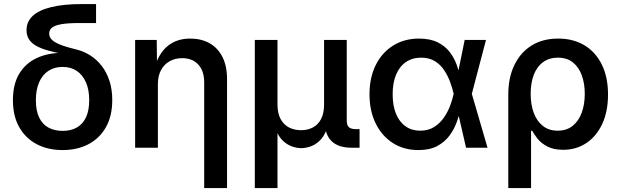

<svg xmlns="http://www.w3.org/2000/svg" viewBox="-20 -748 3144 972"><path d="M296.9 11.7Q222.2 11.7 165.5 -18.3Q108.9 -48.3 77.1 -104.7Q45.4 -161.1 45.4 -240.7Q45.4 -321.3 77.1 -374.3Q108.9 -427.2 165.5 -453.9Q222.2 -480.5 296.9 -480.5V-475.1Q254.9 -483.4 221.2 -492.9Q187.5 -502.4 163.6 -515.9Q139.6 -529.3 127 -548.6Q114.3 -567.9 114.3 -595.2Q114.3 -637.7 145 -667Q175.8 -696.3 238.8 -711.9Q301.8 -727.5 397.5 -727.5H466.3V-631.3H379.4Q323.7 -631.3 290.8 -625.5Q257.8 -619.6 243.4 -608.2Q229 -596.7 229 -578.6Q229 -565.4 236.3 -554.4Q243.7 -543.5 259.8 -533.9Q275.9 -524.4 302 -515.6Q328.1 -506.8 366.2 -497.6Q404.3 -488.3 437.3 -467.3Q470.2 -446.3 495.1 -414.1Q520 -381.8 534.2 -338.6Q548.3 -295.4 548.3 -241.7Q548.3 -161.1 516.6 -104.7Q484.9 -48.3 428.5 -18.3Q372.1 11.7 296.9 11.7ZM296.9 -85.4Q338.4 -85.4 368.7 -102.3Q398.9 -119.1 415.3 -153.8Q431.6 -188.5 431.6 -240.7Q431.6 -293.9 415 -331.5Q398.4 -369.1 368.4 -389.2Q338.4 -409.2 296.9 -409.2Q255.9 -409.2 225.3 -389.4Q194.8 -369.6 178.2 -331.8Q161.6 -293.9 161.6 -240.7Q161.6 -188 178 -153.6Q194.3 -119.1 224.9 -102.3Q255.4 -85.4 296.9 -85.4Z M779.3 -321.8V0H664.1V-545.9H773.4L774.9 -411.6H764.2Q787.6 -483.9 832.8 -518.3Q877.9 -552.7 942.9 -552.7Q999 -552.7 1041 -529.1Q1083 -505.4 1106.2 -459.5Q1129.4 -413.6 1129.4 -347.2V204.1H1013.7V-331.1Q1013.7 -388.7 983.9 -421.1Q954.1 -453.6 902.3 -453.6Q866.7 -453.6 838.9 -438Q811 -422.4 795.2 -393.1Q779.3 -363.8 779.3 -321.8Z M1270 204.1V-545.9H1384.8V-218.8Q1384.8 -174.3 1400.6 -145.3Q1416.5 -116.2 1443.6 -102.5Q1470.7 -88.9 1503.9 -88.9Q1537.6 -88.9 1564 -102.8Q1590.3 -116.7 1605.5 -145.5Q1620.6 -174.3 1620.6 -218.8V-545.9H1735.4V-137.7Q1735.4 -114.3 1746.1 -104.2Q1756.8 -94.2 1782.7 -94.2H1800.3V0H1762.2Q1692.9 0 1658.7 -33.4Q1624.5 -66.9 1624.5 -130.4V-179.7H1646.5Q1646.5 -125.5 1632.8 -90.3Q1619.1 -55.2 1597.4 -34.9Q1575.7 -14.6 1551.3 -6.3Q1526.9 2 1505.4 2Q1483.9 2 1459.2 -6.3Q1434.6 -14.6 1412.8 -34.9Q1391.1 -55.2 1377.2 -90.3Q1363.3 -125.5 1363.3 -179.7H1384.8V204.1Z M2098.1 11.7Q2024.4 11.7 1968.8 -23.9Q1913.1 -59.6 1881.8 -123.3Q1850.6 -187 1850.6 -271Q1850.6 -355 1882.1 -418.5Q1913.6 -481.9 1970.2 -517.3Q2026.9 -552.7 2101.1 -552.7Q2157.7 -552.7 2195.8 -533.7Q2233.9 -514.6 2257.1 -484.1Q2280.3 -453.6 2292.7 -418.2Q2305.2 -382.8 2310.5 -350.6H2349.6L2368.2 -274.4L2448.2 0H2339.4L2276.4 -274.4Q2270 -302.2 2258.5 -333.5Q2247.1 -364.7 2228.5 -392.8Q2210 -420.9 2181.4 -438.5Q2152.8 -456.1 2111.8 -456.1Q2067.4 -456.1 2034.9 -433.8Q2002.4 -411.6 1985.1 -370.1Q1967.8 -328.6 1967.8 -271Q1967.8 -213.9 1984.6 -172.4Q2001.5 -130.9 2033 -108.6Q2064.5 -86.4 2107.4 -86.4Q2147.5 -86.4 2176.8 -104.5Q2206.1 -122.6 2226.3 -151.4Q2246.6 -180.2 2258.5 -212.2Q2270.5 -244.1 2276.4 -271.5L2332.5 -545.9H2440.4L2368.2 -271.5L2349.6 -199.2H2313Q2305.7 -167.5 2292.7 -131.1Q2279.8 -94.7 2256.1 -62.3Q2232.4 -29.8 2194.1 -9Q2155.8 11.7 2098.1 11.7Z M2553.2 204.1V-269Q2553.2 -355 2584 -418.7Q2614.7 -482.4 2671.1 -517.6Q2727.5 -552.7 2805.7 -552.7Q2881.8 -552.7 2938.5 -518.8Q2995.1 -484.9 3026.6 -421.4Q3058.1 -357.9 3058.1 -269.5Q3058.1 -183.6 3028.8 -120.6Q2999.5 -57.6 2948.2 -23.7Q2897 10.3 2831.5 10.3Q2782.7 10.3 2751.5 -6.1Q2720.2 -22.5 2702.1 -44.9Q2684.1 -67.4 2674.3 -85.9H2668.5V204.1ZM2803.2 -86.4Q2848.1 -86.4 2878.7 -110.6Q2909.2 -134.8 2924.8 -177Q2940.4 -219.2 2940.4 -272.9Q2940.4 -325.2 2925.3 -366.7Q2910.2 -408.2 2880.1 -432.1Q2850.1 -456.1 2804.2 -456.1Q2760.3 -456.1 2729.2 -433.3Q2698.2 -410.6 2682.4 -369.6Q2666.5 -328.6 2666.5 -272.9Q2666.5 -218.3 2682.4 -176Q2698.2 -133.8 2728.8 -110.1Q2759.3 -86.4 2803.2 -86.4Z"/></svg>

Font: Inter
Style: 540
Weight: 540
Designer: Rasmus Andersson
Foundry: rsms
Version: Version 4.001;git-66647c0bb